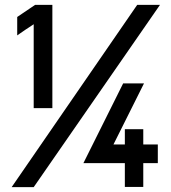

<svg xmlns="http://www.w3.org/2000/svg" viewBox="-20 -772 706 792"><path d="M571 -239V-176H631V-99H571V-1H495V-99H324L488 -428H574L448 -176H495V-239ZM51 -702 125 -752H196V-326H119V-672Q102 -661 83.5 -648.5Q65 -636 51 -626ZM640 -752 119 0H28L546 -752Z"/></svg>

Font: Fundamental  Brigade
Style: Regular
Weight: 400
Designer: Peter Wiegel, original typeface by Arno Drescher 1935
Foundry: Peter Wiegel
Version: Version 0.000 2012 initial release